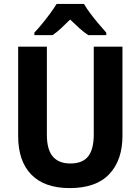

<svg xmlns="http://www.w3.org/2000/svg" viewBox="-20 -953 719 983"><path d="M607 -258Q607 -133 539.5 -61.5Q472 10 337 10Q208 10 140.5 -59Q73 -128 73 -256V-714H220V-263Q220 -187 250.5 -151.5Q281 -116 340 -116Q403 -116 431.5 -152.5Q460 -189 460 -264V-714H607ZM410 -933Q423 -910 443 -883.5Q463 -857 484.5 -831.5Q506 -806 524 -786V-773H432Q409 -788 386.5 -808.5Q364 -829 339 -853Q314 -828 292.5 -808Q271 -788 249 -773H156V-786Q174 -805 195.5 -831Q217 -857 237 -884.5Q257 -912 270 -933Z"/></svg>

Font: Noto Sans Lao UI SemCond
Style: Bold
Weight: 700
Width: 4
Designer: Monotype Design Team
Foundry: Monotype Imaging Inc.
Version: Version 2.000; ttfautohint (v1.8.4.7-5d5b)